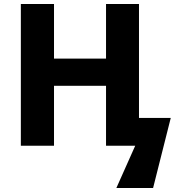

<svg xmlns="http://www.w3.org/2000/svg" viewBox="-20 -734 895 967"><path d="M840 -140 751 213H566L661 0H514V-302H252V0H85V-714H252V-439H514V-714H680V-140Z"/></svg>

Font: Noto Sans UI ExtraBold
Style: Regular
Weight: 800
Designer: Monotype Design Team
Foundry: Monotype Imaging Inc.
Version: Version 1.001